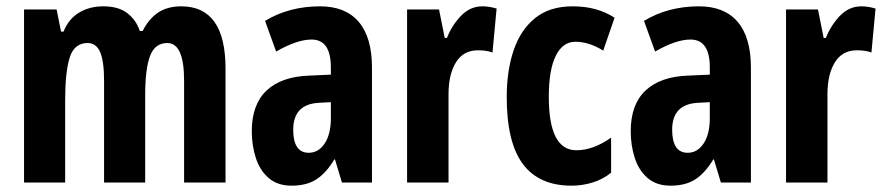

<svg xmlns="http://www.w3.org/2000/svg" viewBox="-20 -577 2796 607"><path d="M553 -557Q693 -557 693 -360V0H562V-322Q562 -441 509 -441Q470 -441 454.5 -400.5Q439 -360 439 -276V0H309V-323Q309 -384 296.5 -412.5Q284 -441 257 -441Q215 -441 200.5 -395.5Q186 -350 186 -261V0H56V-547H159L173 -477H181Q196 -516 229 -536.5Q262 -557 307 -557Q355 -557 383 -535Q411 -513 422 -479H431Q450 -517 479.5 -537Q509 -557 553 -557Z M992 -557Q1072 -557 1114 -508Q1156 -459 1156 -363V0H1061L1039 -73H1037Q1012 -31 981 -10.5Q950 10 902 10Q857 10 829 -14.5Q801 -39 788.5 -78.5Q776 -118 776 -162Q776 -247 823 -291Q870 -335 958 -338L1026 -341V-364Q1026 -452 965 -452Q919 -452 853 -414L818 -511Q894 -557 992 -557ZM989 -252Q907 -248 907 -167Q907 -94 956 -94Q987 -94 1006.5 -123.5Q1026 -153 1026 -203V-254Z M1505 -557Q1515 -557 1525.5 -555.5Q1536 -554 1550 -550L1537 -411Q1519 -418 1491 -418Q1445 -418 1421.5 -380Q1398 -342 1398 -279V0H1267V-547H1368L1386 -457H1393Q1408 -496 1437 -526.5Q1466 -557 1505 -557Z M1787 10Q1684 10 1633 -58.5Q1582 -127 1582 -270Q1582 -354 1604 -418.5Q1626 -483 1672 -520Q1718 -557 1790 -557Q1830 -557 1862.5 -548Q1895 -539 1923 -521L1887 -417Q1842 -445 1799 -445Q1759 -445 1737 -400.5Q1715 -356 1715 -271Q1715 -102 1802 -102Q1856 -102 1912 -142V-31Q1886 -10 1853.5 0Q1821 10 1787 10Z M2190 -557Q2270 -557 2312 -508Q2354 -459 2354 -363V0H2259L2237 -73H2235Q2210 -31 2179 -10.5Q2148 10 2100 10Q2055 10 2027 -14.5Q1999 -39 1986.5 -78.5Q1974 -118 1974 -162Q1974 -247 2021 -291Q2068 -335 2156 -338L2224 -341V-364Q2224 -452 2163 -452Q2117 -452 2051 -414L2016 -511Q2092 -557 2190 -557ZM2187 -252Q2105 -248 2105 -167Q2105 -94 2154 -94Q2185 -94 2204.5 -123.5Q2224 -153 2224 -203V-254Z M2703 -557Q2713 -557 2723.5 -555.5Q2734 -554 2748 -550L2735 -411Q2717 -418 2689 -418Q2643 -418 2619.5 -380Q2596 -342 2596 -279V0H2465V-547H2566L2584 -457H2591Q2606 -496 2635 -526.5Q2664 -557 2703 -557Z"/></svg>

Font: Noto Sans Lao ExtraCondensed
Style: Bold
Weight: 700
Width: 2
Designer: Monotype Design Team
Foundry: Monotype Imaging Inc.
Version: Version 2.003; ttfautohint (v1.8.4.7-5d5b)